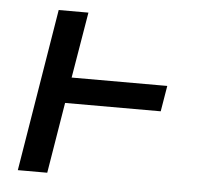

<svg xmlns="http://www.w3.org/2000/svg" viewBox="-44 -577 687 624"><g transform="rotate(5 300.0 -265.0)"><path d="M36 0 123 -530H220L184 -315H496L482 -231H170L132 0Z"/></g></svg>

Font: Iosevka Slab Medium Extended
Style: Italic
Weight: 500
Width: 7
Italic angle: -9°
Monospace: yes
Designer: Belleve Invis
Foundry: Belleve Invis
Version: Version 11.1.0; ttfautohint (v1.8.3)